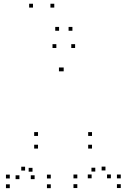

<svg xmlns="http://www.w3.org/2000/svg" viewBox="-20 -970 660 1000"><path d="M244.5 10V-10H224.5V10ZM244.5 -40.5V-60.5H224.5V-40.5ZM149.3 -75.8V-95.8H129.3V-75.8ZM160.3 -37V-57H140.3V-37ZM307 -598.5V-618.5H287V-598.5ZM311.7 -598.5V-618.5H291.7V-598.5ZM457.2 -41.3V-61.3H437.2V-41.3ZM476.3 -76.5V-96.5H456.3V-76.5ZM382.7 -41V-61H362.7V-41ZM382.7 9.3V-10.7H362.7V9.3ZM609 9.3V-10.7H589V9.3ZM609 -41V-61H589V-41ZM529.3 -82.2V-102.2H509.3V-82.2ZM557.5 -41.3V-61.3H537.5V-41.3ZM371.2 -720V-740H351.2V-720ZM273.5 -720V-740H253.5V-720ZM81.2 -37V-57H61.2V-37ZM110.7 -81.7V-101.7H90.7V-81.7ZM31 -40.5V-60.5H11V-40.5ZM31 10V-10H11V10ZM459.2 -196.2V-216.2H439.2V-196.2ZM459.2 -262V-282H439.2V-262ZM178 -262V-282H158V-262ZM178 -196.2V-216.2H158V-196.2ZM357.2 -809.8V-829.8H337.2V-809.8ZM262.7 -930.5V-950.5H242.7V-930.5ZM151.8 -930.5V-950.5H131.8V-930.5ZM287.7 -809.8V-829.8H267.7V-809.8Z"/></svg>

Font: Monaspace Xenon Dots Var
Style: Regular
Weight: 400
Designer: Riley Cran and the Lettermatic Team
Version: Version 1.100 (Monaspace Xenon Dots)